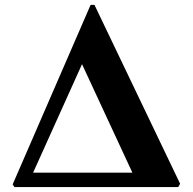

<svg xmlns="http://www.w3.org/2000/svg" viewBox="-20 -756 779 776"><path d="M38.1 0 31.2 -10.7 346.2 -736.3H361.8L708 -13.2L700.2 0ZM113.8 -58.1H515.1L311.5 -496.6Z"/></svg>

Font: Gelasio
Style: Bold
Weight: 700
Designer: Eben Sorkin
Foundry: Eben Sorkin
Version: Version 1.008